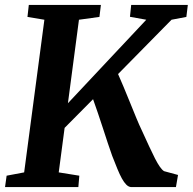

<svg xmlns="http://www.w3.org/2000/svg" viewBox="-24 -763 786 783"><path d="M-3.5 0 3 -46.5 74.5 -60 157 -682.5 88 -694 93.5 -743H387.5L381.5 -694L298 -682.5L253 -342L572.5 -682.5L506 -694.5L511 -743H742L736 -694L675.5 -682.5L457.5 -461Q467.5 -439 480.2 -408.2Q493 -377.5 506.5 -344.2Q520 -311 532.2 -281.2Q544.5 -251.5 554 -232Q571 -195 584.2 -166.2Q597.5 -137.5 608.2 -116.5Q619 -95.5 628 -82.8Q637 -70 645 -65L702 -49.5L693.5 0H510.5Q500 -1 491 -10Q482 -19 473 -35.2Q464 -51.5 454.5 -74.8Q445 -98 433.5 -127.5Q425 -151 415.5 -179.8Q406 -208.5 395.8 -240Q385.5 -271.5 375.2 -302Q365 -332.5 355.5 -358.5L239.5 -241.5L215.5 -60L299.5 -46.5L295.5 0Z"/></svg>

Font: Merriweather 20pt
Style: Bold Italic
Weight: 700
Italic angle: -7.8°
Version: Version 2.101